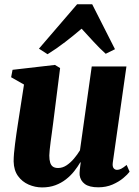

<svg xmlns="http://www.w3.org/2000/svg" viewBox="-20 -848 636 880"><path d="M173 11Q141 11 111.2 -2Q81.5 -15 62.5 -41.2Q43.5 -67.5 42.5 -108Q42.5 -124.5 44.2 -145.2Q46 -166 49 -188.8Q52 -211.5 55.2 -234.8Q58.5 -258 62 -280L90 -460.5L31 -494L37.5 -528L232 -550.5L255.5 -536L224 -287Q221.5 -266 218.2 -243Q215 -220 212.2 -199Q209.5 -178 207.8 -161.5Q206 -145 206 -135.5Q206 -115.5 210 -102.8Q214 -90 222.8 -84Q231.5 -78 246.5 -78Q266.5 -78 285 -90.2Q303.5 -102.5 319.2 -121.2Q335 -140 346.5 -159L400.5 -543.5H559.5L497 -103.5Q494.5 -85.5 500.5 -77.5Q506.5 -69.5 516.5 -69.5Q525 -69.5 534.8 -74.2Q544.5 -79 560.5 -92L574 -61Q565 -48.5 545 -31.8Q525 -15 495.8 -2.2Q466.5 10.5 430.5 10.5Q389.5 10.5 369 -4.5Q348.5 -19.5 345 -45.5Q344.5 -49.5 344.8 -56Q345 -62.5 345.8 -70.5Q346.5 -78.5 347.8 -87Q349 -95.5 350 -103.5L348 -104Q336 -83.5 319.8 -63Q303.5 -42.5 282 -25.8Q260.5 -9 233.5 1Q206.5 11 173 11ZM198 -599.5 158.5 -625 333.5 -828.5H402.5L507 -622.5L464.5 -601.5Q436.5 -626.5 408.5 -657.2Q380.5 -688 354 -716.5Q319 -686.5 278.8 -655.5Q238.5 -624.5 198 -599.5Z"/></svg>

Font: Merriweather 60pt Black
Style: Italic
Weight: 900
Italic angle: -7.8°
Version: Version 2.101